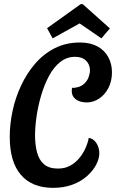

<svg xmlns="http://www.w3.org/2000/svg" viewBox="-20 -885 560 926"><path d="M236 21Q135 21 81 -41.5Q27 -104 27 -225Q27 -286 40.5 -349.5Q54 -413 81.5 -472Q109 -531 149.5 -578Q190 -625 244 -652.5Q298 -680 366 -680Q415 -680 449.5 -661.5Q484 -643 502 -610Q520 -577 520 -536Q520 -494 503 -461Q486 -428 458 -409.5Q430 -391 399 -391Q365 -391 345.5 -406Q326 -421 326 -445Q326 -457 328 -462Q329 -462 330 -461.5Q331 -461 332 -461Q365 -463 383 -478.5Q401 -494 407.5 -513.5Q414 -533 414 -544Q414 -574 395 -592.5Q376 -611 342 -611Q302 -611 270.5 -586Q239 -561 216.5 -519Q194 -477 179 -426.5Q164 -376 156.5 -325Q149 -274 149 -232Q149 -187 158.5 -150.5Q168 -114 192 -93Q216 -72 260 -72Q293 -72 318.5 -86Q344 -100 362.5 -122.5Q381 -145 392.5 -171Q404 -197 408 -220Q430 -217 444.5 -195.5Q459 -174 459 -146Q459 -120 444 -91Q429 -62 400 -36Q371 -10 329.5 5.5Q288 21 236 21ZM234 -700 207 -749 369 -865H379L510 -748L469 -700L364 -772Z"/></svg>

Font: Sansita Swashed Light
Style: Regular
Weight: 400
Version: Version 1.003